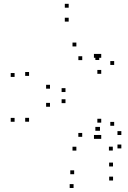

<svg xmlns="http://www.w3.org/2000/svg" viewBox="-20 -755 660 991"><path d="M496 -80V-100H476V-80ZM562.2 22V2H542.2V22ZM606.3 11V-9H586.3V11ZM606.3 -58.2V-78.2H586.3V-58.2ZM569.3 -105.8V-125.8H549.3V-105.8ZM569.3 -419.8V-439.8H549.3V-419.8ZM334.5 -715.3V-735.3H314.5V-715.3ZM55.3 -358V-378H35.3V-358ZM55.3 -126.5V-146.5H35.3V-126.5ZM359.7 215.3V195.3H339.7V215.3ZM563.5 176.7V156.7H543.5V176.7ZM563.2 104.2V84.2H543.2V104.2ZM362.8 144.2V124.2H342.8V144.2ZM130 -126.8V-146.8H110V-126.8ZM130 -363.3V-383.3H110V-363.3ZM334.5 -643.5V-663.5H314.5V-643.5ZM492.2 -445.3V-465.3H472.2V-445.3ZM492.2 -80V-100H472.2V-80ZM374.2 22.3V2.3H354.2V22.3ZM485 -38.3V-58.3H465V-38.3ZM502.5 -38.3V-58.3H482.5V-38.3ZM502.5 -122V-142H482.5V-122ZM404.3 -48.8V-68.8H384.3V-48.8ZM318 -222.7V-242.7H298V-222.7ZM318 -280V-300H298V-280ZM404.5 -444.7V-464.7H384.5V-444.7ZM502.5 -374V-394H482.5V-374ZM502.5 -456.7V-476.7H482.5V-456.7ZM484.8 -456.7V-476.7H464.8V-456.7ZM374.2 -515.3V-535.3H354.2V-515.3ZM238 -297.3V-317.3H218V-297.3ZM238 -204V-224H218V-204Z"/></svg>

Font: Monaspace Argon Dots Var
Style: Regular
Weight: 400
Designer: Riley Cran and the Lettermatic Team
Version: Version 1.100 (Monaspace Argon Dots)